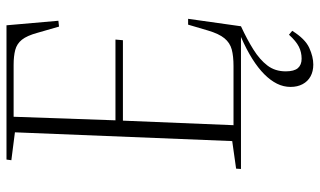

<svg xmlns="http://www.w3.org/2000/svg" viewBox="-217 -546 986 592"><g transform="rotate(-90 276.0 -250.0)"><path d="M51 0 52 -15 137 -27 164 -697 78 -708 80 -723H494L508 -563L490 -561L471 -627Q462 -660 449.5 -675.5Q437 -691 418 -696Q399 -701 372 -701H212L201 -387H450L448 -364H200L186 -23H368Q399 -23 419.5 -28.5Q440 -34 454 -51Q468 -68 478 -102L496 -163H514L491 0Q450 19 419 38.5Q388 58 370 81.5Q352 105 352 138Q352 164 362 175.5Q372 187 391 187Q411 187 428 178.5Q445 170 465 148L477 158Q452 198 424.5 210.5Q397 223 373 223Q352 223 336.5 214.5Q321 206 312.5 190Q304 174 304 153Q304 131 314 111Q324 91 343 72Q362 53 390.5 35Q419 17 458 0Z"/></g></svg>

Font: Literata 60pt ExtraLight
Style: Italic
Weight: 250
Italic angle: -2°
Designer: Latin by Veronika Burian and Jose Scaglione. Greek by Irene Vlachou. Cyrillic by Vera Evstafieva
Foundry: TypeTogether
Version: Version 3.103;gftools[0.9.29]